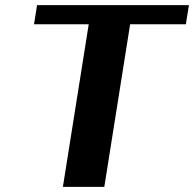

<svg xmlns="http://www.w3.org/2000/svg" viewBox="-20 -731 759 751"><path d="M113 -636H327L226 0H388L489 -636H707L719 -711H125Z"/></svg>

Font: Aerodynamic
Style: BdObl
Weight: 500
Designer: Google
Version: Version 2.000980; 2014